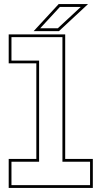

<svg xmlns="http://www.w3.org/2000/svg" viewBox="-20 -918 496 938"><path d="M22.5 0V-141.5H157.5V-608.5H22.5V-750H298.5V-141.5H433.5V0ZM36 -13.5H420V-128H285V-736.5H36V-622H171V-128H36ZM144.5 -766 266.5 -898H410L268 -766ZM176.5 -780H262.5L374.5 -884H272.5Z"/></svg>

Font: Tourney Thin Thin
Style: Regular
Weight: 250
Version: Version 1.015